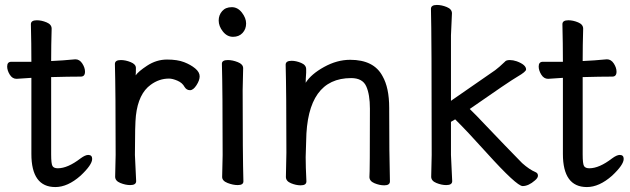

<svg xmlns="http://www.w3.org/2000/svg" viewBox="-20 -733 2551 777"><path d="M204 24Q107 24 107 -110V-418L47 -414Q30 -414 19.5 -431Q9 -448 9 -464Q9 -483 26 -483H107Q107 -556 105 -635Q105 -651 129 -651Q148 -651 168.5 -642.5Q189 -634 189 -617Q187 -552 187 -486Q233 -488 285 -493Q302 -493 313 -476Q324 -459 324 -443Q324 -423 307 -423Q259 -423 187 -421V-108Q187 -70 192.5 -61Q198 -52 214 -52Q254 -52 306 -92Q325 -106 337 -106Q353 -106 353 -90Q353 -66 306 -22Q254 24 204 24Z M507 16Q488 16 467 7.5Q446 -1 446 -18L448 -106Q448 -367 445 -474Q445 -490 469 -490Q488 -490 509 -481.5Q530 -473 530 -458Q530 -436 529 -428Q540 -444 575 -467Q613 -492 656 -492Q698 -492 725 -481.5Q752 -471 770 -456Q788 -441 788 -424Q788 -408 775 -388Q762 -368 749 -368Q735 -368 727 -381Q718 -398 698 -406.5Q678 -415 664 -415Q624 -415 590 -390Q540 -354 530 -265Q526 -230 526 -106L531 0Q531 16 507 16Z M942 16Q923 16 901 7.5Q879 -1 879 -17L881 -105Q881 -368 878 -475Q878 -490 902 -490Q921 -490 942.5 -481.5Q964 -473 964 -457L962 -368Q962 -105 965 1Q965 16 942 16ZM865 -650Q865 -672 879 -688Q893 -704 918 -704Q942 -704 959 -682Q976 -660 976 -638Q976 -615 961.5 -599.5Q947 -584 923 -584Q899 -584 882 -605.5Q865 -627 865 -650Z M1535 17Q1516 17 1495.5 8.5Q1475 0 1475 -17Q1477 -34 1477 -293Q1477 -351 1462 -384Q1447 -417 1401 -417Q1222 -417 1219 -162L1217 -97Q1217 -59 1220 1Q1220 17 1197 17Q1178 17 1157.5 8.5Q1137 0 1137 -17L1139 -115Q1139 -364 1136 -471Q1136 -487 1160 -487Q1178 -487 1198.5 -478.5Q1219 -470 1219 -453V-439Q1217 -411 1217 -398Q1239 -433 1291.5 -462Q1344 -491 1397 -491Q1493 -491 1528 -425Q1555 -378 1555 -297Q1555 -105 1558 1Q1558 17 1535 17Z M1949 -115Q1868 -205 1822 -250L1805 -240V-106L1810 0Q1810 16 1786 16Q1767 16 1746 7.5Q1725 -1 1725 -18L1727 -106Q1727 -590 1724 -697Q1724 -713 1748 -713Q1767 -713 1788 -704.5Q1809 -696 1809 -679L1805 -590V-325L1984 -449Q1999 -460 2023 -483Q2028 -490 2043 -490Q2056 -490 2071 -485Q2109 -471 2109 -452Q2109 -443 2074.5 -423Q2040 -403 1881 -292Q1905 -269 1943.5 -228Q1982 -187 2022 -146Q2062 -105 2093 -73Q2122 -47 2148 -36Q2157 -32 2157 -22Q2157 -13 2145 -3Q2119 20 2095 20Q2071 20 1949 -115Z M2355 24Q2258 24 2258 -110V-418L2198 -414Q2181 -414 2170.5 -431Q2160 -448 2160 -464Q2160 -483 2177 -483H2258Q2258 -556 2256 -635Q2256 -651 2280 -651Q2299 -651 2319.5 -642.5Q2340 -634 2340 -617Q2338 -552 2338 -486Q2384 -488 2436 -493Q2453 -493 2464 -476Q2475 -459 2475 -443Q2475 -423 2458 -423Q2410 -423 2338 -421V-108Q2338 -70 2343.5 -61Q2349 -52 2365 -52Q2405 -52 2457 -92Q2476 -106 2488 -106Q2504 -106 2504 -90Q2504 -66 2457 -22Q2405 24 2355 24Z"/></svg>

Font: ToneOZ-Pinyin-WenKai-Medium
Style: Medium
Weight: 700
Designer: Fontworks Inc.
Foundry: ToneOZ
Version: Version 0.240331